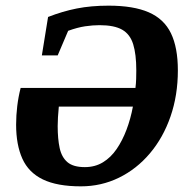

<svg xmlns="http://www.w3.org/2000/svg" viewBox="-20 -649 663 679"><path d="M266 10Q182 10 131.5 -14.5Q81 -39 59 -88Q37 -137 37 -208Q37 -241 41 -274Q45 -307 53 -338H459Q461 -354 461.5 -369.5Q462 -385 462 -400Q462 -457 451 -492.5Q440 -528 412 -544Q384 -560 332 -560Q308 -560 281 -556Q254 -552 221 -540L184 -453H128L150 -589Q201 -609 251.5 -619Q302 -629 364 -629Q452 -629 506 -605.5Q560 -582 584.5 -531.5Q609 -481 609 -400Q609 -312 583 -237Q557 -162 510 -106.5Q463 -51 400.5 -20.5Q338 10 266 10ZM280 -58Q316 -58 344 -75Q372 -92 392.5 -122Q413 -152 427.5 -190.5Q442 -229 450 -272H188Q186 -252 185 -234.5Q184 -217 184 -203Q184 -158 191 -125.5Q198 -93 218.5 -75.5Q239 -58 280 -58Z"/></svg>

Font: Manuale
Style: Italic
Weight: 400
Italic angle: -11°
Designer: Eduardo Tunni / Pablo Cosgaya
Foundry: Eduardo Tunni / Pablo Cosgaya
Version: Version 1.002